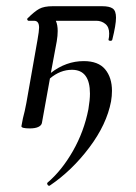

<svg xmlns="http://www.w3.org/2000/svg" viewBox="-20 -406 439 619"><path d="M49 1 54 -25Q60 -47 65 -74L101 -278Q106 -306 106 -317Q106 -339 90 -339H72Q70 -339 68.5 -341.5Q67 -344 68 -346Q91 -369 106.5 -377.5Q122 -386 150 -386H309Q333 -386 343.5 -378.5Q354 -371 354 -349Q354 -326 342 -278Q341 -274 335 -274.5Q329 -275 330 -279Q332 -286 332 -298Q332 -319 319.5 -329Q307 -339 291 -339H160Q166 -326 166 -306Q166 -291 163 -273L144 -171Q193 -209 250 -209Q297 -209 319 -182.5Q341 -156 341 -113Q341 -97 338 -79Q324 -5 268 69.5Q212 144 141 192L139 193Q135 193 133 189Q131 185 133 183Q179 144 215 81Q251 18 265 -54Q270 -84 270 -104Q270 -181 212 -181Q174 -181 141 -153L115 -9Q113 -1 103 3.5Q93 8 76 8Q49 8 49 1Z"/></svg>

Font: CormorantInfant-MediumItalic
Style: Italic
Weight: 500
Italic angle: -10°
Designer: Christian Thalmann (Catharsis Fonts)
Foundry: Catharsis Fonts
Version: Version 3.303